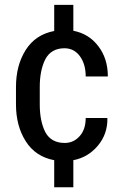

<svg xmlns="http://www.w3.org/2000/svg" viewBox="-20 -664 524 804"><path d="M251 -65.4Q288.1 -65.4 313.5 -93.8Q338.9 -122.1 338.9 -169.9Q369.1 -169.9 428.7 -169.9Q428.7 -168.9 429.7 -168Q430.7 -102.5 389.6 -53.7Q348.6 -4.9 287.1 6.8Q287.1 44.9 287.1 120.1Q267.6 120.1 207 120.1Q207 91.8 207 6.8Q128.9 -7.8 87.9 -72.3Q46.9 -136.7 46.9 -226.6Q46.9 -251 46.9 -299.8Q46.9 -390.6 87.9 -455.1Q128.9 -519.5 207 -534.2Q207 -570.3 207 -643.6Q227.5 -643.6 287.1 -643.6Q287.1 -616.2 287.1 -535.2Q352.5 -522.5 391.6 -470.7Q431.6 -418.9 431.6 -343.8Q400.4 -343.8 338.9 -343.8Q338.9 -395.5 314.5 -428.7Q290 -461.9 250 -461.9Q194.3 -461.9 169.9 -416Q146.5 -370.1 146.5 -299.8Q146.5 -275.4 146.5 -226.6Q146.5 -156.2 169.9 -110.4Q194.3 -65.4 251 -65.4Z"/></svg>

Font: Noto Sans Hebrew DECATHLON 
Style: Regular
Weight: 400
Designer: Monotype Design team
Version: Version 1.03 uh